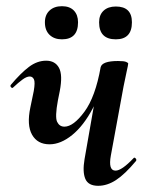

<svg xmlns="http://www.w3.org/2000/svg" viewBox="-20 -591 480 620"><path d="M140 -125Q101 -125 83.5 -156Q66 -187 78 -244L89 -297Q94 -326 89.5 -335Q85 -344 76 -344Q66 -344 52.5 -334Q39 -324 23 -309Q20 -305 16 -309Q12 -313 15 -317Q47 -355 73.5 -375Q100 -395 129 -395Q158 -395 170.5 -372Q183 -349 173 -297L167 -267Q157 -213 164.5 -197.5Q172 -182 188 -182Q217 -182 252.5 -230Q288 -278 305 -374L324 -373Q309 -297 279.5 -241Q250 -185 213 -155Q176 -125 140 -125ZM297 9Q265 9 255.5 -13.5Q246 -36 253 -77L305 -374Q310 -394 361 -394Q381 -394 387.5 -391Q394 -388 394 -386Q394 -382 389 -360Q384 -338 379 -312L338 -89Q329 -40 353 -40Q363 -40 377.5 -50Q392 -60 411 -80Q414 -84 418 -79.5Q422 -75 419 -71Q383 -28 354.5 -9.5Q326 9 297 9ZM180 -464Q155 -464 140 -478.5Q125 -493 125 -519Q125 -543 140 -557Q155 -571 180 -571Q205 -571 218.5 -557Q232 -543 232 -519Q232 -464 180 -464ZM354 -464Q300 -464 300 -519Q300 -543 314.5 -556.5Q329 -570 354 -570Q406 -570 406 -519Q406 -464 354 -464Z"/></svg>

Font: Cormorant
Style: Bold Italic
Weight: 700
Italic angle: -10°
Designer: Christian Thalmann (Catharsis Fonts)
Foundry: Catharsis Fonts
Version: Version 4.000